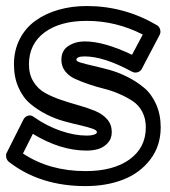

<svg xmlns="http://www.w3.org/2000/svg" viewBox="-37 -592 569 644"><path d="M-14.2 -80.1 41 -189.9Q43.5 -195.3 47.9 -199.2Q52.2 -203.1 60.1 -204.6Q67.9 -206.1 77.1 -199.2Q119.6 -169.4 166.3 -153.3Q212.9 -137.2 253.9 -137.2Q268.6 -137.2 276.9 -139.9Q285.2 -142.6 286.6 -144.8Q288.1 -147 288.1 -148.9Q288.1 -155.3 272.7 -160.6Q257.3 -166 232.7 -171.6Q208 -177.2 178.2 -185.3Q148.4 -193.4 118.9 -208.3Q89.4 -223.1 64.7 -243.9Q40 -264.6 24.9 -298.8Q9.8 -333 9.8 -376Q9.8 -423.3 29.3 -461.2Q48.8 -499 82.5 -522.9Q116.2 -546.9 159.9 -559.3Q203.6 -571.8 253.9 -571.8Q379.9 -571.8 488.8 -507.8Q497.6 -502.9 500.2 -492.7Q502.9 -482.4 498 -474.1L439 -361.8Q434.6 -352.5 424.3 -349.6Q414.1 -346.7 404.8 -352.1Q311 -402.8 247.1 -402.8Q219.2 -402.8 219.2 -391.1Q219.2 -386.2 234.9 -381.6Q250.5 -377 275.4 -371.3Q300.3 -365.7 330.6 -357.4Q360.8 -349.1 391.1 -333.7Q421.4 -318.4 446.3 -297.6Q471.2 -276.9 486.6 -242.4Q502 -208 502 -165Q502 -102.5 467 -56.9Q432.1 -11.2 376 10.5Q319.8 32.2 250 32.2Q97.7 32.2 -6.8 -48.8Q-14.2 -54.7 -16.1 -64.2Q-18.1 -73.7 -14.2 -80.1ZM40 -77.1Q128.9 -18.1 250 -18.1Q343.3 -18.1 397.7 -57.4Q452.1 -96.7 452.1 -165Q452.1 -194.3 440.2 -217Q428.2 -239.7 408.2 -252.9Q388.2 -266.1 362.8 -277.1Q337.4 -288.1 310.8 -294.7Q284.2 -301.3 258.8 -310.1Q233.4 -318.8 213.4 -328.1Q193.4 -337.4 181.2 -353.5Q168.9 -369.6 168.9 -391.1Q168.9 -422.9 192.6 -438Q216.3 -453.1 247.1 -453.1Q312 -453.1 405.8 -408.2L441.9 -476.1Q352.5 -522 253.9 -522Q164.6 -522 112.3 -483.2Q60.1 -444.3 60.1 -376Q60.1 -342.3 75.2 -317.9Q90.3 -293.5 114.7 -280Q139.2 -266.6 168.9 -256.6Q198.7 -246.6 228.3 -238.3Q257.8 -230 282.5 -219.7Q307.1 -209.5 322.5 -191.9Q337.9 -174.3 337.9 -148.9Q337.9 -126.5 324 -111.8Q310.1 -97.2 292.2 -92Q274.4 -86.9 253.9 -86.9Q165 -86.9 73.2 -143.1Z"/></svg>

Font: Trueno Bold Outline
Style: Regular
Weight: 700
Width: 6
Designer: Julieta Ulanovsky
Foundry: Julieta Ulanovsky
Version: Version 3.001b | FøM Fix